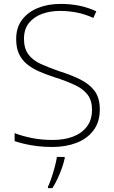

<svg xmlns="http://www.w3.org/2000/svg" viewBox="-20 -744 584 985"><path d="M492 -182Q492 -118 459.5 -75Q427 -32 372 -11Q317 10 249 10Q205 10 170 5.5Q135 1 107 -5.5Q79 -12 55 -20V-61Q94 -46 143 -36Q192 -26 252 -26Q308 -26 353 -42.5Q398 -59 425 -93.5Q452 -128 452 -181Q452 -228 430 -257.5Q408 -287 365 -307.5Q322 -328 259 -348Q216 -362 179.5 -378Q143 -394 117 -416Q91 -438 77 -468.5Q63 -499 63 -544Q63 -603 93.5 -643Q124 -683 175.5 -703.5Q227 -724 290 -724Q340 -724 385.5 -715Q431 -706 474 -686L459 -652Q415 -672 372.5 -680Q330 -688 288 -688Q237 -688 195 -672.5Q153 -657 128 -625.5Q103 -594 103 -545Q103 -495 126 -464.5Q149 -434 190 -415.5Q231 -397 283 -379Q347 -359 393.5 -335.5Q440 -312 466 -276.5Q492 -241 492 -182ZM312 68Q307 92 297.5 118.5Q288 145 276 171Q264 197 249 221H226V214Q234 198 243.5 170Q253 142 261 112Q269 82 272 61H312Z"/></svg>

Font: Noto Sans Cham ExtraLight
Style: Regular
Weight: 250
Version: Version 2.002